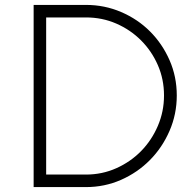

<svg xmlns="http://www.w3.org/2000/svg" viewBox="-20 -776 797 782"><path d="M700 -387Q700 -311 670.5 -243Q641 -175 590.5 -124Q540 -73 473 -43.5Q406 -14 330 -14H117V-756H330Q406 -756 473.5 -727Q541 -698 591 -648Q641 -598 670.5 -531Q700 -464 700 -387ZM330 -65Q396 -65 454 -91Q512 -117 555 -161Q598 -205 623 -263.5Q648 -322 648 -387Q648 -453 623 -510.5Q598 -568 554.5 -611.5Q511 -655 453.5 -680Q396 -705 330 -705H168V-65Z"/></svg>

Font: Leon Sans
Style: Light
Weight: 300
Designer: Jongmin Kim
Version: Version 1.2